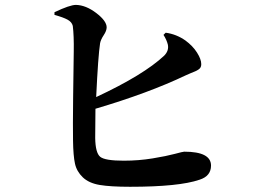

<svg xmlns="http://www.w3.org/2000/svg" viewBox="-20 -754 1040 769"><path d="M634.8 -614.3 643.6 -623Q686.5 -617.2 722.7 -591.8Q752 -570.3 769 -543.5Q786.1 -516.6 786.1 -497.1Q786.1 -490.2 783.7 -484.9Q781.2 -479.5 774.4 -475.1Q767.6 -470.7 761.7 -468.3Q755.9 -465.8 743.7 -460.9Q731.4 -456.1 723.6 -452.1Q574.2 -380.9 362.3 -318.4Q361.3 -270.5 361.3 -201.2Q362.3 -141.6 381.3 -126Q400.4 -110.4 475.6 -110.4Q535.2 -110.4 591.3 -119.6Q647.5 -128.9 680.2 -137.7Q712.9 -146.5 717.8 -146.5Q825.2 -146.5 825.2 -90.8Q825.2 -48.8 779.3 -34.2Q697.3 -5.9 501 -5.9Q422.9 -5.9 379.4 -13.2Q335.9 -20.5 311.5 -43.9Q287.1 -67.4 280.3 -98.6Q273.4 -129.9 272.5 -190.4Q271.5 -244.1 272.9 -364.3Q274.4 -484.4 275.4 -547.9Q276.4 -611.3 271.5 -650.4Q267.6 -666 250.5 -675.3Q233.4 -684.6 198.2 -694.3V-705.1Q259.8 -734.4 284.2 -734.4Q324.2 -733.4 365.7 -701.7Q407.2 -669.9 407.2 -644.5Q407.2 -630.9 395.5 -613.3Q383.8 -595.7 380.9 -581.1Q373 -530.3 365.2 -365.2Q555.7 -454.1 637.7 -531.2Q657.2 -550.8 652.3 -575.2Q647.5 -594.7 634.8 -614.3Z"/></svg>

Font: GenRyuMin TW TTF Bold
Style: Regular
Weight: 700
Version: Version 1.300